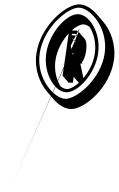

<svg xmlns="http://www.w3.org/2000/svg" viewBox="-20 -860 544 880"><path d="M146.9 -615C136.6 -543.5 161.5 -479.8 196.5 -439L223.7 -407.2C248.9 -377.7 279.3 -360.2 305.5 -360.2C369.7 -360.2 484.2 -460.2 501.9 -583.2C512.3 -655.6 487.5 -720.2 452.3 -761.4L425 -793.2C399.9 -822.5 369.5 -840 342.8 -840C280.3 -840 164.8 -739 146.9 -615ZM326.3 -668.4C326.3 -667.5 326.4 -666.5 326.3 -665.4L311.3 -683H313.8ZM317.9 -507.8 340.6 -481.2H342.4C322.2 -462.8 301.8 -452 286.9 -452C277.7 -452 267.4 -456.4 257.3 -464.3C239.2 -494.1 227.4 -536.3 234.1 -583.2C241.2 -632.4 266.9 -676.7 294.9 -706.9L267 -513L294.2 -481.2L314 -481.2ZM355.6 -574.3C364.2 -584.8 371.1 -602 374.7 -627.2C378.7 -654.6 375.6 -673.1 368 -682L340.7 -713.8C337.2 -717.9 332.8 -720 327.6 -720H308.1C327.7 -737.8 347.3 -748.2 361.4 -748.2C370.8 -748.2 381.3 -743.8 391.4 -735.8C409.8 -705.6 421.5 -662.7 414.7 -615C408.3 -571.1 387 -531.2 362.3 -501.9L348.4 -567.2C349.7 -568.3 351.1 -569.4 352.4 -570.7L357.8 -564.4ZM162 -615.6C179 -733.5 290.4 -825 340.6 -825C392.7 -825 476.7 -733 459.7 -615C442.8 -498.2 332.6 -407 280.4 -407C230 -407 145.1 -498.6 162 -615.6ZM191.9 -615C178.3 -520.5 233.2 -437 284.7 -437C337.4 -437 416 -520.5 429.7 -615C443.4 -710.3 389.1 -795 336.3 -795C284.6 -795 205.6 -710.3 191.9 -615ZM309.7 -705H325.4C326.3 -705 338.3 -699.6 332.5 -659C328.1 -628.7 318.8 -614.8 313 -610.4L311.8 -609.5L302.9 -658.5ZM301.2 -613H303.8C318.8 -613 336.2 -625.5 340.4 -655C344.7 -685.1 331.5 -698 316 -698H298.4L286.2 -613C286.2 -613 525.7 -1117 28.2 0Z"/></svg>

Font: Blink
Style: 3DObl
Weight: 400
Designer: Mew Too
Foundry: Cannot Into Space Fonts
Version: Version 001.000